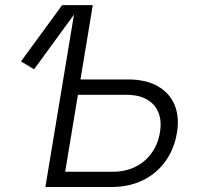

<svg xmlns="http://www.w3.org/2000/svg" viewBox="-20 -748 790 768"><path d="M116.2 -470.7 64 -502.4 228.5 -727.5H303.7ZM282.2 -430.2H492.2Q563.5 -430.2 610.8 -403.3Q658.2 -376.5 678.2 -328.6Q698.2 -280.8 688 -218.3Q677.2 -152.3 642.1 -103.3Q606.9 -54.2 551.8 -27.1Q496.6 0 425.3 0H161.6L282.2 -727.5H351.1L240.7 -61H431.2Q481.4 -61 521 -80.6Q560.5 -100.1 586.2 -135.5Q611.8 -170.9 619.6 -217.8Q627.4 -262.7 614.3 -296.6Q601.1 -330.6 568.6 -349.6Q536.1 -368.7 485.8 -368.7H272Z"/></svg>

Font: Inter 16pt Light
Style: Italic
Weight: 300
Italic angle: -9.3988°
Version: Version 4.001;git-66647c0bb